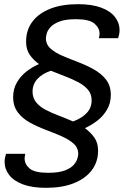

<svg xmlns="http://www.w3.org/2000/svg" viewBox="-20 -718 596 920"><path d="M201 182Q134 182 90 165.5Q46 149 24 120.5Q2 92 2 57Q2 48 4.5 36Q7 24 9 19H101Q99 30 98.5 34Q98 38 98 41Q98 69 122 89.5Q146 110 211 110Q262 110 291.5 98.5Q321 87 334.5 70.5Q348 54 351.5 39.5Q355 25 355 20Q355 -10 332.5 -30Q310 -50 274.5 -65.5Q239 -81 199 -96Q159 -111 123.5 -130.5Q88 -150 65.5 -179.5Q43 -209 43 -253Q43 -292 61 -323Q79 -354 107.5 -376Q136 -398 167 -411Q140 -430 122.5 -455.5Q105 -481 105 -518Q105 -574 135 -614Q165 -654 220.5 -676Q276 -698 354 -698Q420 -698 464.5 -681.5Q509 -665 531 -636.5Q553 -608 553 -574Q553 -564 550.5 -552Q548 -540 546 -535H454Q456 -545 456.5 -549.5Q457 -554 457 -557Q457 -584 432.5 -605Q408 -626 344 -626Q293 -626 264 -614.5Q235 -603 221 -587Q207 -571 203.5 -556Q200 -541 200 -535Q200 -505 222.5 -485Q245 -465 280.5 -450Q316 -435 355.5 -420Q395 -405 430.5 -385Q466 -365 488.5 -336Q511 -307 511 -263Q511 -224 493 -193Q475 -162 446.5 -140Q418 -118 387 -104Q414 -84 432 -59Q450 -34 450 4Q450 58 419.5 98Q389 138 333.5 160Q278 182 201 182ZM330 -136Q371 -151 395 -176Q419 -201 419 -237Q419 -267 402 -287.5Q385 -308 356 -323.5Q327 -339 292.5 -352Q258 -365 224 -379Q182 -365 159 -339.5Q136 -314 136 -279Q136 -249 153 -228Q170 -207 198.5 -192Q227 -177 261.5 -164Q296 -151 330 -136Z"/></svg>

Font: Archivo VF Beta
Style: Italic
Weight: 400
Italic angle: -10°
Designer: Hector Gatti
Foundry: Omnibus-Type
Version: Version 1.002